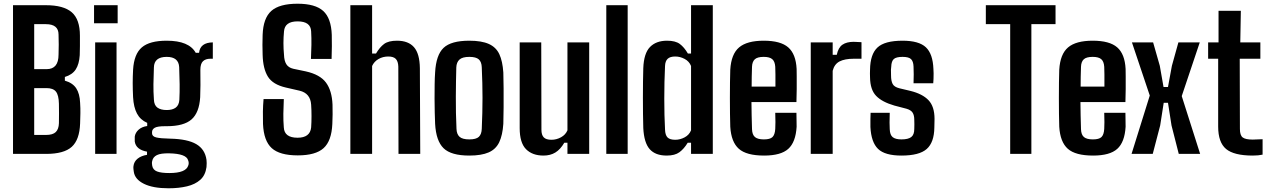

<svg xmlns="http://www.w3.org/2000/svg" viewBox="-20 -828 6843 1033"><path d="M50 0V-800H227Q322 -800 366 -762Q410 -724 410 -636Q410 -604 410 -579.5Q410 -555 409 -531Q406 -483 387.5 -454.5Q369 -426 329 -414V-394Q371 -382 390 -353Q409 -324 411 -275Q413 -244 412.5 -219Q412 -194 411 -164Q408 -76 366 -38Q324 0 228 0ZM164 -456H231Q295 -456 295 -534Q296 -563 296 -588Q296 -613 295 -642Q295 -698 227 -698H164ZM164 -102H228Q264 -102 280 -117.5Q296 -133 297 -165Q298 -218 297 -270Q296 -316 281 -335Q266 -354 230 -354H164Z M486 -703V-800H613V-703ZM492 0V-600H607V0Z M887 185Q803 185 754.5 161Q706 137 700 97Q699 91 698 82Q697 73 698 66Q701 41 720.5 25.5Q740 10 771 5V-12Q711 -23 705 -67Q705 -76 705 -81.5Q705 -87 705 -93Q708 -114 725.5 -130Q743 -146 772 -150V-167Q735 -183 717 -217Q699 -251 696 -305Q694 -347 694 -381Q694 -415 696 -453Q701 -537 743 -573Q785 -609 877 -609Q997 -609 1033 -544H1051Q1057 -599 1125 -600V-512H1112Q1086 -512 1072 -498.5Q1058 -485 1058 -452Q1059 -403 1058.5 -370Q1058 -337 1057 -305Q1052 -222 1010.5 -185.5Q969 -149 877 -149Q875 -149 872.5 -149Q870 -149 868 -149Q827 -149 812.5 -140.5Q798 -132 798 -117V-111Q798 -94 821 -88.5Q844 -83 896 -82Q989 -80 1036 -52.5Q1083 -25 1091 32Q1092 39 1092 49.5Q1092 60 1091 71Q1085 115 1057.5 139.5Q1030 164 986 174.5Q942 185 887 185ZM877 -236Q908 -236 925.5 -249Q943 -262 945 -291Q947 -332 946.5 -374.5Q946 -417 944 -467Q941 -522 877 -522Q809 -522 808 -465Q806 -415 805.5 -375Q805 -335 808 -293Q809 -262 827 -249Q845 -236 877 -236ZM891 103Q981 103 993 62Q998 49 992 34Q982 -1 891 -3Q845 -4 824 6.5Q803 17 799 38Q797 44 797.5 51.5Q798 59 799 64Q803 86 825 94.5Q847 103 891 103Z M1582 8Q1485 8 1442 -31Q1399 -70 1395 -161Q1394 -194 1394.5 -227.5Q1395 -261 1398 -295H1507Q1505 -254 1504.5 -216Q1504 -178 1507 -142Q1510 -87 1581 -87Q1648 -87 1654 -142Q1656 -171 1656 -203.5Q1656 -236 1654 -265Q1650 -326 1592 -340L1518 -357Q1448 -373 1421.5 -415.5Q1395 -458 1393 -533Q1392 -560 1392 -586.5Q1392 -613 1393 -640Q1396 -730 1439.5 -769Q1483 -808 1581 -808Q1676 -808 1719 -769Q1762 -730 1765 -640Q1766 -613 1765.5 -579Q1765 -545 1764 -511H1653Q1655 -551 1655.5 -587Q1656 -623 1654 -659Q1652 -713 1581 -713Q1512 -713 1508 -659Q1505 -627 1505 -596Q1505 -565 1508 -533Q1509 -501 1520.5 -482.5Q1532 -464 1558 -458L1625 -444Q1702 -427 1734 -383.5Q1766 -340 1769 -265Q1770 -240 1769.5 -212.5Q1769 -185 1768 -161Q1764 -70 1721 -31Q1678 8 1582 8Z M1865 0V-800H1982V-540H2003Q2023 -574 2046.5 -591.5Q2070 -609 2116 -609Q2177 -609 2207.5 -574Q2238 -539 2239 -461L2241 0H2124L2123 -470Q2122 -498 2109.5 -511Q2097 -524 2069 -524Q2040 -524 2016.5 -510.5Q1993 -497 1982 -473V0Z M2505 9Q2407 9 2366.5 -30.5Q2326 -70 2321 -162Q2320 -187 2319 -222.5Q2318 -258 2318 -297Q2318 -336 2318.5 -373.5Q2319 -411 2321 -438Q2326 -532 2366.5 -570.5Q2407 -609 2505 -609Q2571 -609 2610 -591.5Q2649 -574 2666.5 -536.5Q2684 -499 2688 -438Q2689 -403 2689.5 -352.5Q2690 -302 2689.5 -250.5Q2689 -199 2688 -162Q2684 -101 2666 -63Q2648 -25 2609 -8Q2570 9 2505 9ZM2505 -78Q2542 -78 2556.5 -92Q2571 -106 2572 -135Q2576 -224 2576 -301.5Q2576 -379 2572 -466Q2571 -495 2556 -508.5Q2541 -522 2505 -522Q2468 -522 2452 -507.5Q2436 -493 2435 -465Q2433 -394 2432.5 -307.5Q2432 -221 2436 -135Q2437 -106 2452.5 -92Q2468 -78 2505 -78Z M2904 9Q2844 9 2810 -25.5Q2776 -60 2776 -139V-600H2892L2893 -130Q2893 -102 2905.5 -89Q2918 -76 2947 -76Q2974 -76 2998.5 -89.5Q3023 -103 3033 -127V-600H3150V0H3033V-60H3016Q2995 -24 2968 -7.5Q2941 9 2904 9Z M3242 0V-800H3357V0Z M3698 -800H3815V0H3698V-60H3680Q3660 -27 3635.5 -9Q3611 9 3567 9Q3506 9 3475.5 -25.5Q3445 -60 3441 -139Q3440 -172 3439.5 -214.5Q3439 -257 3439 -302Q3439 -347 3439.5 -388.5Q3440 -430 3441 -461Q3444 -541 3477 -575Q3510 -609 3569 -609Q3614 -609 3637.5 -591.5Q3661 -574 3681 -540H3698ZM3613 -76Q3639 -76 3663.5 -89Q3688 -102 3698 -127V-473Q3688 -498 3663.5 -511Q3639 -524 3613 -524Q3585 -524 3572 -511.5Q3559 -499 3558 -473Q3554 -389 3554 -297Q3554 -205 3558 -131Q3559 -101 3571.5 -88.5Q3584 -76 3613 -76Z M4151 -221H4265Q4265 -210 4265.5 -186Q4266 -162 4266 -146Q4261 -63 4221 -27Q4181 9 4091 9Q3996 9 3955 -27.5Q3914 -64 3909 -146Q3908 -175 3907.5 -216Q3907 -257 3907 -301Q3907 -345 3907.5 -385Q3908 -425 3909 -453Q3914 -537 3956.5 -573Q3999 -609 4089 -609Q4180 -609 4221 -573Q4262 -537 4266 -457Q4266 -446 4266.5 -416Q4267 -386 4266.5 -349Q4266 -312 4265 -279H4023Q4023 -244 4024 -208Q4025 -172 4026 -133Q4027 -103 4042 -90.5Q4057 -78 4090 -78Q4123 -78 4136 -90.5Q4149 -103 4151 -134Q4152 -149 4152 -171Q4152 -193 4151 -221ZM4089 -522Q4055 -522 4041 -509Q4027 -496 4026 -469Q4025 -442 4024.5 -415.5Q4024 -389 4024 -362H4152Q4152 -396 4152 -427.5Q4152 -459 4151 -469Q4149 -498 4134.5 -510Q4120 -522 4089 -522Z M4342 0V-600H4460V-533H4482Q4490 -572 4512.5 -587.5Q4535 -603 4573 -603Q4584 -603 4595 -602Q4606 -601 4615 -601V-512H4574Q4525 -512 4497 -497.5Q4469 -483 4460 -447V0Z M4830 9Q4741 9 4704 -27Q4667 -63 4663 -145Q4663 -168 4663 -188Q4663 -208 4664 -221H4767Q4766 -189 4766 -168.5Q4766 -148 4767 -133Q4768 -102 4783 -90Q4798 -78 4830 -78Q4866 -78 4882.5 -90.5Q4899 -103 4899 -134Q4900 -160 4899 -183Q4899 -208 4890 -222Q4881 -236 4857 -243L4792 -260Q4726 -279 4694 -312Q4662 -345 4661 -411Q4660 -434 4661 -453Q4662 -536 4701 -572.5Q4740 -609 4836 -609Q4924 -609 4961.5 -573.5Q4999 -538 5002 -457Q5003 -449 5003 -433.5Q5003 -418 5002.5 -403Q5002 -388 5001 -380H4895Q4896 -401 4896 -428Q4896 -455 4895 -470Q4894 -498 4881.5 -510Q4869 -522 4836 -522Q4802 -522 4789 -510.5Q4776 -499 4775 -469Q4774 -464 4773.5 -453Q4773 -442 4774 -422Q4774 -393 4782.5 -376.5Q4791 -360 4819 -353L4878 -339Q4943 -323 4975.5 -289Q5008 -255 5008 -188Q5008 -176 5007.5 -165.5Q5007 -155 5007 -142Q5006 -62 4966 -26.5Q4926 9 4830 9Z M5415 0V-698H5284V-800H5659V-698H5529V0Z M5921 -221H6035Q6035 -210 6035.5 -186Q6036 -162 6036 -146Q6031 -63 5991 -27Q5951 9 5861 9Q5766 9 5725 -27.5Q5684 -64 5679 -146Q5678 -175 5677.5 -216Q5677 -257 5677 -301Q5677 -345 5677.5 -385Q5678 -425 5679 -453Q5684 -537 5726.5 -573Q5769 -609 5859 -609Q5950 -609 5991 -573Q6032 -537 6036 -457Q6036 -446 6036.5 -416Q6037 -386 6036.5 -349Q6036 -312 6035 -279H5793Q5793 -244 5794 -208Q5795 -172 5796 -133Q5797 -103 5812 -90.5Q5827 -78 5860 -78Q5893 -78 5906 -90.5Q5919 -103 5921 -134Q5922 -149 5922 -171Q5922 -193 5921 -221ZM5859 -522Q5825 -522 5811 -509Q5797 -496 5796 -469Q5795 -442 5794.5 -415.5Q5794 -389 5794 -362H5922Q5922 -396 5922 -427.5Q5922 -459 5921 -469Q5919 -498 5904.5 -510Q5890 -522 5859 -522Z M6068 0 6166 -314 6070 -600H6184L6220 -474L6240 -360H6264L6285 -474L6320 -600H6435L6338 -311L6437 0H6322L6283 -153L6264 -275H6241L6222 -153L6182 0Z M6720 9Q6619 9 6576.5 -26.5Q6534 -62 6534 -147V-512H6480V-600H6536V-770H6656L6653 -600H6761V-512H6650L6651 -134Q6651 -100 6666 -88.5Q6681 -77 6720 -77Q6735 -77 6746.5 -78Q6758 -79 6773 -79V4Q6751 9 6720 9Z"/></svg>

Font: Big Shoulders Text
Style: Bold
Weight: 700
Designer: Patric King
Foundry: XO Type Co
Version: Version 1.000; ttfautohint (v1.8.2)